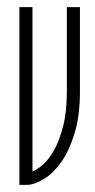

<svg xmlns="http://www.w3.org/2000/svg" viewBox="-20 -517 266 537"><path d="M203.6 -497.1V-262.7Q203.6 -193.4 188.7 -144.5Q173.8 -95.7 151.9 -64.5Q129.9 -33.2 105 -17.8Q80.1 -2.4 60.5 0H34.2V-497.1H70.8V-37.6Q83 -42 99.4 -55.9Q115.7 -69.8 130.9 -96.4Q146 -123 156.5 -163.8Q167 -204.6 167 -262.7V-497.1Z"/></svg>

Font: Tulpen One
Style: Regular
Weight: 400
Designer: Naima Ben Ayed
Foundry: Naima Ben Ayed, Anton Koovit
Version: Version 1.002